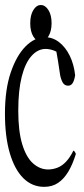

<svg xmlns="http://www.w3.org/2000/svg" viewBox="-23 -745 332 760"><path d="M204.1 -81.1Q241.2 -95.2 267.6 -148.9Q272.5 -147.5 277.3 -135.7Q264.6 -94.2 247.3 -65.4Q230 -36.6 206.8 -21Q183.6 -5.4 151.9 -5.4Q104 -5.4 69.3 -39.8Q34.7 -74.2 15.6 -139.4Q-3.4 -204.6 -3.4 -294.9Q-3.4 -391.6 19.8 -459Q43 -526.4 78.9 -562Q114.7 -597.7 155.3 -597.7Q185.5 -597.7 210.9 -578.1Q236.3 -558.6 253.2 -524.2Q270 -489.7 274.4 -446.8Q271 -425.8 264.4 -415.8Q257.8 -405.8 246.6 -405.8Q231.9 -405.8 224.6 -419.4Q216.3 -434.6 213.4 -458.5Q207 -504.4 200.2 -540.5Q194.8 -543 191.9 -544.4Q173.8 -551.3 157.7 -551.3Q126.5 -551.3 101.6 -523.4Q76.7 -495.6 63 -441.4Q49.3 -387.2 49.3 -306.6Q49.3 -226.1 64.9 -174.3Q80.6 -122.6 107.7 -98.4Q134.8 -74.2 167.5 -74.2Q186 -74.2 204.1 -81.1ZM168.7 -705.1Q181.2 -685.1 181.2 -653.3Q181.2 -621.6 168.7 -601.1Q156.2 -580.6 138.7 -580.6Q121.1 -580.6 108.9 -600.6Q96.7 -620.6 96.7 -652.8Q96.7 -685.1 108.9 -705.1Q121.1 -725.1 138.7 -725.1Q156.2 -725.1 168.7 -705.1Z"/></svg>

Font: Scarab Serif
Style: Condensed-Light
Weight: 300
Designer: John Roberts
Foundry: Scarab
Version: 1.0